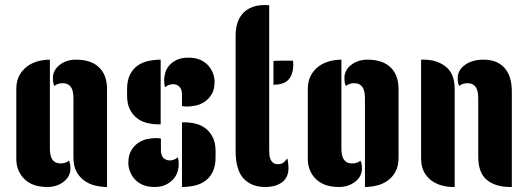

<svg xmlns="http://www.w3.org/2000/svg" viewBox="-20 -746 2107 766"><path d="M273 -352Q273 -364 271.5 -375Q270 -386 265.5 -394.5Q261 -403 252.5 -408.5Q244 -414 229 -414Q221 -414 212.5 -411.5Q204 -409 197 -403Q193 -411 192 -418.5Q191 -426 191 -434Q191 -466 218 -487Q245 -508 283 -508Q343 -508 375 -477.5Q407 -447 407 -390V0Q384 0 360.5 -5.5Q337 -11 317.5 -24.5Q298 -38 285.5 -60.5Q273 -83 273 -118ZM179 -156Q179 -144 180.5 -133Q182 -122 186.5 -113.5Q191 -105 199.5 -99.5Q208 -94 223 -94Q231 -94 239.5 -96.5Q248 -99 255 -105Q259 -97 260 -89.5Q261 -82 261 -74Q261 -42 234 -21Q207 0 169 0Q109 0 77 -32Q45 -64 45 -112V-390Q45 -423 57.5 -445.5Q70 -468 89.5 -482Q109 -496 132.5 -502Q156 -508 179 -508Z M621 -250H612Q589 -250 566.5 -255.5Q544 -261 526.5 -274.5Q509 -288 498 -310Q487 -332 487 -364V-390Q487 -426 499 -449Q511 -472 530 -485Q549 -498 573 -503Q597 -508 621 -508ZM706 -258H715Q738 -258 760.5 -252.5Q783 -247 800.5 -233.5Q818 -220 829 -198Q840 -176 840 -144V-118Q840 -82 828 -59Q816 -36 797 -23Q778 -10 754 -5Q730 0 706 0ZM836 -420Q836 -388 824 -369Q812 -350 795 -339Q778 -328 759 -324.5Q740 -321 726 -321Q714 -321 706 -323V-369Q706 -390 696 -400Q686 -410 671 -410Q652 -410 639 -398Q636 -406 635.5 -412.5Q635 -419 635 -427Q635 -439 639 -454.5Q643 -470 654 -483.5Q665 -497 684 -506.5Q703 -516 732 -516Q759 -516 778.5 -507.5Q798 -499 810.5 -485Q823 -471 829.5 -454Q836 -437 836 -420ZM492 -96Q492 -127 504 -146.5Q516 -166 533 -177Q550 -188 569 -191.5Q588 -195 602 -195Q614 -195 622 -193V-147Q622 -126 632 -116Q642 -106 657 -106Q675 -106 689 -118Q692 -110 692.5 -103.5Q693 -97 693 -89Q693 -77 688.5 -61.5Q684 -46 672.5 -32.5Q661 -19 642.5 -9.5Q624 0 596 0Q569 0 549.5 -8.5Q530 -17 517.5 -31Q505 -45 498.5 -62Q492 -79 492 -96Z M1054 -153Q1054 -143 1054.5 -132Q1055 -121 1058.5 -112Q1062 -103 1069 -97Q1076 -91 1089 -91Q1105 -91 1113.5 -99.5Q1122 -108 1126 -114Q1128 -108 1129.5 -96Q1131 -84 1131 -76Q1131 -38 1105.5 -19Q1080 0 1038 0Q983 0 951.5 -34Q920 -68 920 -146V-605Q920 -630 926.5 -652Q933 -674 947 -690.5Q961 -707 983.5 -716.5Q1006 -726 1038 -726Q1042 -726 1046 -725.5Q1050 -725 1054 -725ZM1071 -503H1073Q1075 -503 1082 -503.5Q1089 -504 1104 -504H1149Q1150 -501 1150 -489Q1150 -451 1132 -429.5Q1114 -408 1071 -408Z M1342 -156Q1342 -144 1343.5 -133Q1345 -122 1349.5 -113.5Q1354 -105 1362.5 -99.5Q1371 -94 1386 -94Q1394 -94 1402.5 -96.5Q1411 -99 1418 -105Q1422 -97 1423 -89.5Q1424 -82 1424 -74Q1424 -42 1397 -21Q1370 0 1332 0Q1272 0 1240 -32Q1208 -64 1208 -112V-390Q1208 -423 1220.5 -445.5Q1233 -468 1252.5 -482Q1272 -496 1295.5 -502Q1319 -508 1342 -508ZM1570 -118Q1570 -83 1557.5 -60.5Q1545 -38 1525.5 -24.5Q1506 -11 1482 -5.5Q1458 0 1436 0V-352Q1436 -364 1434.5 -375Q1433 -386 1428.5 -394.5Q1424 -403 1415.5 -408.5Q1407 -414 1392 -414Q1384 -414 1375.5 -411.5Q1367 -409 1360 -403Q1356 -411 1355 -418.5Q1354 -426 1354 -434Q1354 -466 1381 -487Q1408 -508 1446 -508Q1506 -508 1538 -477.5Q1570 -447 1570 -390Z M1888 -352Q1888 -364 1886.5 -375Q1885 -386 1880.5 -394.5Q1876 -403 1867.5 -408.5Q1859 -414 1844 -414Q1836 -414 1827.5 -411.5Q1819 -409 1812 -403Q1808 -411 1807 -418.5Q1806 -426 1806 -434Q1806 -466 1835 -487Q1864 -508 1909 -508Q1963 -508 1992.5 -475.5Q2022 -443 2022 -380V0H2016Q1956 0 1922 -28.5Q1888 -57 1888 -120ZM1660 -508H1671Q1723 -508 1758.5 -480Q1794 -452 1794 -391V0H1788Q1765 0 1742.5 -6Q1720 -12 1701.5 -25.5Q1683 -39 1671.5 -60.5Q1660 -82 1660 -114Z"/></svg>

Font: Kenia
Style: Regular
Weight: 400
Designer: Julia Petretta
Foundry: Julia Petretta
Version: Version 1.001